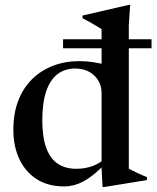

<svg xmlns="http://www.w3.org/2000/svg" viewBox="-20 -756 644 790"><path d="M398 -371.5Q398 -416.5 367.8 -445.2Q337.5 -474 289 -474Q246 -474 215.8 -450.2Q185.5 -426.5 169.8 -379.2Q154 -332 154 -261Q154 -193 169.8 -148.8Q185.5 -104.5 216.8 -83Q248 -61.5 294.5 -61.5Q331.5 -61.5 363.5 -73.8Q395.5 -86 425 -115L429.5 -97.5Q398 -65.5 372.8 -44.2Q347.5 -23 325.5 -11Q303.5 1 283.5 6Q263.5 11 243.5 11Q178.5 11 132 -18.2Q85.5 -47.5 60.2 -100.2Q35 -153 35 -222.5Q35 -289.5 55.2 -342Q75.5 -394.5 112.2 -430.5Q149 -466.5 198.5 -485.5Q248 -504.5 306 -504.5Q335 -504.5 363.8 -500.2Q392.5 -496 420.8 -487.2Q449 -478.5 475 -464.5L398 -450.5V-636Q391.5 -640.5 378.5 -648.2Q365.5 -656 350 -664.8Q334.5 -673.5 319.5 -681V-692L510 -736H515.5L510 -651V-62Q514.5 -59.5 523.5 -55Q532.5 -50.5 543.5 -45.2Q554.5 -40 565.2 -35.2Q576 -30.5 584.5 -27.5V-15L408.5 13.5H402L398 -62.5ZM239.5 -557.5V-594.5H603.5V-557.5Z"/></svg>

Font: Newsreader 60pt Medium
Style: Regular
Weight: 500
Designer: Hugues Gentile
Foundry: Production Type
Version: Version 1.003